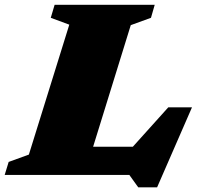

<svg xmlns="http://www.w3.org/2000/svg" viewBox="-50 -727 830 798"><path d="M493.5 -622.5 337 -117H502L649.5 -281H748L603 51.5H524.5L487.5 0H-30.5L-14 -54L70 -84.5L238 -624.5L161 -653L177 -707H593L577.5 -653Z"/></svg>

Font: Newsreader Caption ExtraBold
Style: Italic
Weight: 800
Italic angle: -17°
Designer: Hugues Gentile
Foundry: Production Type
Version: Version 1.001